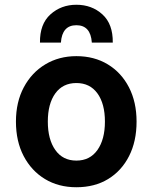

<svg xmlns="http://www.w3.org/2000/svg" viewBox="-20 -774 642 807"><path d="M301 13Q226 13 169 -21.5Q112 -56 79.5 -118Q47 -180 47 -263Q47 -345 80 -407Q113 -469 170.5 -503.5Q228 -538 301 -538Q376 -538 433 -503.5Q490 -469 522 -407Q554 -345 554 -263Q554 -180 522.5 -118Q491 -56 434.5 -21.5Q378 13 301 13ZM301 -99Q358 -99 389.5 -143.5Q421 -188 421 -263Q421 -338 389.5 -381.5Q358 -425 301 -425Q244 -425 212.5 -381.5Q181 -338 181 -263Q181 -188 212.5 -143.5Q244 -99 301 -99ZM148 -595Q147 -673 192 -713.5Q237 -754 301 -754Q366 -754 410.5 -713.5Q455 -673 454 -595H366Q361 -668 301 -668Q241 -668 236 -595Z"/></svg>

Font: Ubuntu Sans
Style: Bold
Weight: 700
Designer: Dalton Maag Ltd
Foundry: Dalton Maag Ltd
Version: Version 1.006; ttfautohint (v1.8.4.7-5d5b)